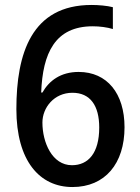

<svg xmlns="http://www.w3.org/2000/svg" viewBox="-20 -744 564 774"><path d="M46 -304C46 -95 140 10 272 10C404 10 482 -85 482 -231C482 -367 412 -454 297 -454C225 -454 178 -419 151 -371H146C152 -530 202 -638 354 -638C382 -638 412 -634 435 -627V-715C412 -721 377 -724 349 -724C107 -724 46 -528 46 -304ZM270 -78C190 -78 151 -170 151 -250C151 -310 198 -370 272 -370C344 -370 380 -318 380 -230C380 -127 336 -78 270 -78Z"/></svg>

Font: Noto Sans SemiCondensed Medium
Style: Regular
Weight: 500
Width: 4
Designer: Monotype Design Team
Foundry: Monotype Imaging Inc.
Version: Version 2.013